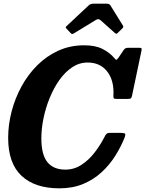

<svg xmlns="http://www.w3.org/2000/svg" viewBox="-20 -1012 792 1047"><path d="M660 -263Q640 -212.5 609 -163Q578 -113.5 534.5 -73.2Q491 -33 433.8 -9Q376.5 15 304 15Q170.5 15 97.5 -53.2Q24.5 -121.5 24.5 -260Q24.5 -331.5 43.2 -403.8Q62 -476 97.5 -541Q133 -606 183.8 -656.5Q234.5 -707 298.8 -736Q363 -765 439 -765Q500.5 -765 539.2 -745Q578 -725 601 -698Q610 -687 613.5 -686Q617 -685 627 -698.5L654.5 -739.5Q659.5 -746 664.5 -748.8Q669.5 -751.5 681.5 -751.5H737.5Q750 -751.5 751.8 -748.2Q753.5 -745 751 -733.5L700.5 -492.5Q698 -480.5 694.5 -476.5Q691 -472.5 676.5 -472.5H618Q603.5 -472.5 600.5 -476.2Q597.5 -480 598.5 -491Q603 -572.5 564.8 -621.8Q526.5 -671 458 -671Q412 -671 373 -644.8Q334 -618.5 303.2 -574.8Q272.5 -531 250.5 -476.8Q228.5 -422.5 217 -365.8Q205.5 -309 205.5 -258Q205.5 -168 238.8 -127.5Q272 -87 336.5 -87Q384 -87 424 -113Q464 -139 495.5 -179.8Q527 -220.5 549.5 -264.5Q555 -276 560.5 -281.8Q566 -287.5 581 -287.5H636.5Q658 -287.5 661.8 -282.8Q665.5 -278 660 -263ZM364.5 -832.5 342.5 -856Q337.5 -861.5 338.2 -863.8Q339 -866 345.5 -872L464.5 -983.5Q473.5 -992 492.5 -992H560Q576 -992 581.5 -983.5L651 -871.5Q655 -865 647.5 -857.5L622.5 -833Q615.5 -827 613.5 -827.5Q611.5 -828 606 -832.5L527.5 -902.5Q516.5 -912 502.5 -903L382 -829.5Q375 -825.5 371.8 -826.8Q368.5 -828 364.5 -832.5Z"/></svg>

Font: Besley* Narrow
Style: Bold Italic
Weight: 700
Width: 4
Italic angle: -13°
Designer: Owen Earl
Foundry: indestructible type*
Version: Version 3.000; ttfautohint (v1.8.3)